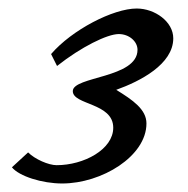

<svg xmlns="http://www.w3.org/2000/svg" viewBox="-20 -431 442 451"><path d="M387 -341C387 -380 344 -411 301 -411C246 -411 149 -361 100 -304L114 -276C171 -321 232 -351 259 -351C283 -351 303 -334 303 -314C303 -247 151 -252 151 -217C151 -184 246 -190 246 -131C246 -80 177 -43 113 -43C94 -43 62 -57 46 -73L8 -38C25 -17 79 0 126 0C219 0 324 -64 324 -141C324 -174 292 -196 253 -220C309 -240 387 -280 387 -341Z"/></svg>

Font: Marck Script
Style: Regular
Weight: 400
Designer: Denis Masharov, Marck Fogel
Foundry: Denis Masharov
Version: Version 1.002